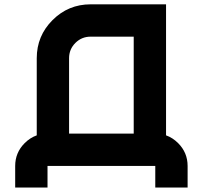

<svg xmlns="http://www.w3.org/2000/svg" viewBox="-20 -752 919 870"><path d="M195.3 0V97.7H48.8V0Q48.8 -60.5 91.8 -103.5Q116.2 -127.9 146.5 -138.7V-488.3Q146.5 -589.4 218 -660.9Q289.6 -732.4 390.6 -732.4H732.4V-138.7Q762.7 -127.9 787.1 -103.5Q830.1 -60.5 830.1 0V97.7H683.6V0ZM585.9 -146.5V-585.9H390.6Q350.1 -585.9 321.5 -557.4Q293 -528.8 293 -488.3V-146.5Z"/></svg>

Font: Audex
Style: Regular
Weight: 400
Designer: GGBotNet
Foundry: GGBotNet
Version: 1.00